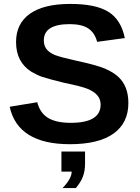

<svg xmlns="http://www.w3.org/2000/svg" viewBox="-20 -718 707 969"><path d="M627.9 -198.2Q627.9 -97.2 552.7 -43.7Q477.5 9.8 333 9.8Q70.3 9.8 28.8 -179.2L168 -202.1Q182.1 -147.5 222.9 -122.8Q263.7 -98.1 336.9 -98.1Q487.8 -98.1 487.8 -189.9Q487.8 -218.8 470.2 -237.8Q455.1 -255.9 420.9 -270Q393.1 -281.7 300.8 -300.8Q232.4 -317.4 192.9 -330.1Q169.4 -337.9 138.2 -356Q61 -404.8 61 -505.9Q61 -599.1 131.1 -648.7Q201.2 -698.2 335 -698.2Q463.4 -698.2 527.3 -658.2Q591.3 -618.2 609.9 -525.9L470.2 -506.8Q458.5 -552.2 425.8 -574.2Q393.1 -596.2 332 -596.2Q201.2 -596.2 201.2 -514.2Q201.2 -487.8 214.8 -470.2Q228.5 -452.6 255.9 -440.9Q283.2 -429.7 367.2 -411.1Q467.3 -389.6 508.8 -372.1Q552.2 -353.5 577.1 -330.1Q627.9 -283.2 627.9 -198.2ZM409.2 46.9V108.9Q409.2 145 398.4 173.3Q387.7 201.7 362.8 231H295.9Q341.8 183.1 341.8 147.9H290V46.9Z"/></svg>

Font: Libra Sans Modern
Style: Bold
Weight: 700
Foundry: Stefan Peev, Context Ltd
Version: Version 1.000